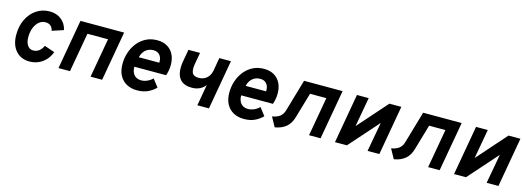

<svg xmlns="http://www.w3.org/2000/svg" viewBox="-5 -1212 5215 1914"><g transform="rotate(15 2602.5 -255.0)"><path d="M277.6 12Q188.2 12 135.1 -48.8Q82 -109.5 82 -212Q82 -302.5 116.2 -372.7Q150.4 -442.9 210.4 -482.9Q270.3 -523 347.4 -523Q416.8 -523 466.1 -484.4Q515.4 -445.8 530 -379.8L413 -341.2Q406.1 -373.9 385.4 -390.9Q364.6 -407.8 332.4 -407.8Q295.7 -407.8 266.6 -383.4Q237.5 -358.9 220.8 -316.7Q204 -274.5 204 -221Q204 -167.1 225.8 -135.6Q247.6 -104.2 284.8 -104.2Q318.4 -104.2 344.5 -123.5Q370.7 -142.9 386.2 -178.8L493.2 -142.4Q466.6 -70.7 409.1 -29.4Q351.5 12 277.6 12Z M574.9 0 664.9 -511H1115.5L1025.5 0H906.1L977.7 -405H765.3L693.7 0Z M1388.1 12Q1325.7 12 1279.1 -13.4Q1232.4 -38.7 1206.3 -87.2Q1180.3 -135.7 1180.3 -205.4Q1180.3 -266.4 1199 -323.2Q1217.7 -380 1253.3 -425.1Q1289 -470.2 1340 -496.6Q1391 -523 1455.7 -523Q1517 -523 1560.2 -497.4Q1603.3 -471.8 1626 -426.2Q1648.7 -380.6 1648.7 -320.4Q1648.7 -291.6 1643.8 -263.8Q1639 -235.9 1629.7 -208.8H1302.1Q1302.1 -172.2 1314.4 -146.8Q1326.7 -121.5 1349.2 -108.2Q1371.8 -95 1402.9 -95Q1433 -95 1464.2 -108.9Q1495.4 -122.8 1518.1 -146.2L1579.1 -67Q1542.5 -30.5 1496.2 -9.2Q1450 12 1388.1 12ZM1320.1 -311.6H1532.3Q1533.4 -343 1523.8 -366.6Q1514.3 -390.3 1494.2 -403.6Q1474.1 -417 1444.1 -417Q1412.8 -417 1387.8 -404.3Q1362.8 -391.6 1345.5 -367.9Q1328.2 -344.2 1320.1 -311.6Z M2008 0 2046.8 -218.8Q2025.5 -190.1 1990.3 -172.3Q1955.2 -154.6 1907.4 -154.6Q1841.9 -154.6 1804.6 -183.3Q1767.3 -212 1756 -264.1Q1744.8 -316.3 1757.2 -386.6L1779.2 -511H1899L1877.6 -391.2Q1867.1 -333.4 1881.2 -300.4Q1895.4 -267.4 1950.6 -267.4Q1979.6 -267.4 2005.4 -279.4Q2031.3 -291.3 2049.9 -316.5Q2068.5 -341.6 2075.4 -381.2L2098 -511H2217.8L2127.8 0Z M2490.6 12Q2428.2 12 2381.6 -13.4Q2334.9 -38.7 2308.9 -87.2Q2282.8 -135.7 2282.8 -205.4Q2282.8 -266.4 2301.5 -323.2Q2320.2 -380 2355.8 -425.1Q2391.5 -470.2 2442.5 -496.6Q2493.5 -523 2558.2 -523Q2619.5 -523 2662.7 -497.4Q2705.8 -471.8 2728.5 -426.2Q2751.2 -380.6 2751.2 -320.4Q2751.2 -291.6 2746.3 -263.8Q2741.5 -235.9 2732.2 -208.8H2404.6Q2404.6 -172.2 2416.9 -146.8Q2429.2 -121.5 2451.8 -108.2Q2474.3 -95 2505.4 -95Q2535.5 -95 2566.7 -108.9Q2597.9 -122.8 2620.6 -146.2L2681.6 -67Q2645 -30.5 2598.8 -9.2Q2552.5 12 2490.6 12ZM2422.6 -311.6H2634.8Q2635.9 -343 2626.4 -366.6Q2616.8 -390.3 2596.7 -403.6Q2576.6 -417 2546.6 -417Q2515.3 -417 2490.3 -404.3Q2465.3 -391.6 2448 -367.9Q2430.7 -344.2 2422.6 -311.6Z M2809.7 13 2755.7 -85.2Q2805.6 -94 2834.8 -116Q2864.1 -138.1 2876.3 -180.6L2972.5 -511H3370.3L3279.7 0H3160.9L3231.9 -401.4H3063.5L2986.5 -137.8Q2967.4 -71.5 2923.4 -35.1Q2879.3 1.2 2809.7 13Z M3428.4 0 3518.4 -511H3639.6L3585 -207.4L3853.2 -511H3976.4L3886.4 0H3764.8L3819.8 -303L3551.2 0Z M4038.7 13 3984.7 -85.2Q4034.6 -94 4063.8 -116Q4093.1 -138.1 4105.3 -180.6L4201.5 -511H4599.3L4508.7 0H4389.9L4460.9 -401.4H4292.5L4215.5 -137.8Q4196.4 -71.5 4152.4 -35.1Q4108.3 1.2 4038.7 13Z M4657.4 0 4747.4 -511H4868.6L4814 -207.4L5082.2 -511H5205.4L5115.4 0H4993.8L5048.8 -303L4780.2 0Z"/></g></svg>

Font: Overpass
Style: Italic
Weight: 400
Italic angle: -10°
Designer: Delve Withrington, Dave Bailey, Thomas Jockin
Foundry: Delve Fonts LLC
Version: Version 4.000